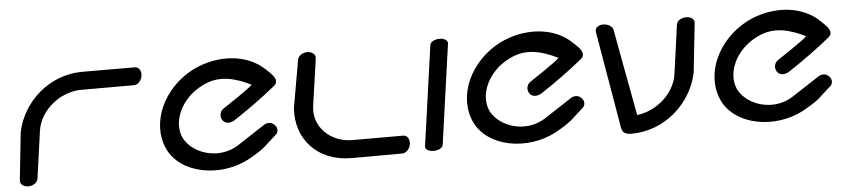

<svg xmlns="http://www.w3.org/2000/svg" viewBox="-39 -804 4506 1019"><g transform="rotate(-5 2214.0 -294.0)"><path d="M164.7 -288.5C179.9 -397.2 290.5 -486 402.4 -486C520 -486 682.5 -486 682.5 -486C705.3 -486 723.8 -508.8 727.2 -533C730.5 -557.2 718.5 -580 695.8 -580C695.8 -580 586.1 -580.8 415.7 -580.8C239.4 -580.8 95.7 -449.9 62.6 -290.9L62.5 -290.5L62.4 -290C62.3 -289.2 36.4 -43.7 35.4 -35.5C33.4 -15.6 52.7 0 77.4 0C101.5 0 126.5 -14.6 129.6 -36.6C129.9 -38.2 130.1 -39.8 130.3 -41.4C133.6 -65.4 150.4 -186.7 164.7 -288.5Z M1407.9 -156.8C1426.8 -171.4 1423.6 -198.9 1406.6 -212.7C1389.1 -229.2 1365.2 -225.9 1348.8 -214L1209.3 -122.7C1112 -57.4 983.6 -89.8 928.8 -164.3C923.6 -171.1 919.1 -178.2 915.5 -185.6C875 -272.3 928.8 -396.4 1045.8 -453.6C1138.4 -501.5 1225 -472.9 1305.2 -434.4C1286.9 -413.1 1172.2 -339.6 1143.7 -319.5C1124.5 -305 1121.4 -278.8 1134.7 -259.4C1150 -237 1181.4 -242.7 1198.4 -254.1C1277.4 -306.1 1353.2 -360.6 1423.9 -418.3C1445.1 -435.6 1433.8 -458.1 1423.4 -471.7C1411.8 -486.4 1395.1 -500 1386.5 -508.8C1299 -593.7 1143.7 -610.7 1004.5 -542.4C840 -458.4 759 -276.4 823 -136.1C887.4 4.2 1099.8 40.1 1253.2 -40.6C1351.2 -95.3 1338.2 -97.2 1407.9 -156.8Z M1614.5 -580.8C1590.4 -580.8 1565.5 -565.9 1562.3 -544.1L1517.9 -290.3L1517.9 -289.8C1506.3 -130.9 1614.1 0 1799.7 0C1961.3 0 2069.8 -0.7 2069.8 -0.7C2092.5 -0.7 2111 -23.6 2114.4 -47.8C2117.8 -71.9 2105.8 -94.8 2083 -94.8L1813 -94.8C1695 -94.8 1605.4 -183.6 1620.6 -292.2C1634.9 -393.8 1652.1 -513.9 1655.8 -539.3L1656.4 -544.2C1659.4 -566.2 1638.6 -580.8 1614.5 -580.8Z M2268.5 -561.5C2268.1 -560 2193.5 -28.4 2193.5 -28C2191 -10.7 2213.1 0 2236.6 0C2260.1 0 2285.1 -10.6 2287.6 -28L2362.6 -561.8C2364.4 -579.1 2343.3 -590 2319.5 -590C2296.3 -590 2272 -580 2268.5 -561.5Z M3042.9 -156.8C3061.8 -171.4 3058.6 -198.9 3041.6 -212.7C3024.1 -229.2 3000.2 -225.9 2983.8 -214L2844.3 -122.7C2747 -57.4 2618.6 -89.8 2563.8 -164.3C2558.6 -171.1 2554.1 -178.2 2550.5 -185.6C2510 -272.3 2563.8 -396.4 2680.8 -453.6C2773.4 -501.5 2860 -472.9 2940.2 -434.4C2921.9 -413.1 2807.2 -339.6 2778.7 -319.5C2759.5 -305 2756.4 -278.8 2769.7 -259.4C2785 -237 2816.4 -242.7 2833.4 -254.1C2912.4 -306.1 2988.2 -360.6 3058.9 -418.3C3080.1 -435.6 3068.8 -458.1 3058.4 -471.7C3046.8 -486.4 3030.1 -500 3021.5 -508.8C2934 -593.7 2778.7 -610.7 2639.5 -542.4C2475 -458.4 2394 -276.4 2458 -136.1C2522.4 4.2 2734.8 40.1 2888.2 -40.6C2986.2 -95.3 2973.2 -97.2 3042.9 -156.8Z M3238.9 -31.8 3239.1 -31.3C3242.8 -24 3242.8 0.7 3290.7 0.7C3470.3 0.7 3614.5 -132.5 3648 -294.1L3648.1 -294.6L3648.2 -295.1C3648.2 -295.8 3675.4 -549.7 3676.4 -558.2C3678 -576 3658.7 -590 3633.8 -590C3609.6 -590 3585 -576.8 3582.1 -557.1C3581.9 -555.3 3581.7 -553.7 3581.4 -552C3578 -527 3560.5 -400.8 3545.6 -294.8C3531.3 -192.7 3435.2 -108 3329.6 -95.6C3305.4 -223.1 3244.2 -557.3 3244 -558.2C3238.3 -577.1 3216.4 -590 3191.6 -590C3170.3 -590 3151.6 -579.2 3149.8 -563.3C3149.4 -559.7 3149.5 -555.9 3150 -552.3Z M4361.9 -156.8C4380.8 -171.4 4377.6 -198.9 4360.6 -212.7C4343.1 -229.2 4319.2 -225.9 4302.8 -214L4163.3 -122.7C4066 -57.4 3937.6 -89.8 3882.8 -164.3C3877.6 -171.1 3873.1 -178.2 3869.5 -185.6C3829 -272.3 3882.8 -396.4 3999.8 -453.6C4092.4 -501.5 4179 -472.9 4259.2 -434.4C4240.9 -413.1 4126.2 -339.6 4097.7 -319.5C4078.5 -305 4075.4 -278.8 4088.7 -259.4C4104 -237 4135.4 -242.7 4152.4 -254.1C4231.4 -306.1 4307.2 -360.6 4377.9 -418.3C4399.1 -435.6 4387.8 -458.1 4377.4 -471.7C4365.8 -486.4 4349.1 -500 4340.5 -508.8C4253 -593.7 4097.7 -610.7 3958.5 -542.4C3794 -458.4 3713 -276.4 3777 -136.1C3841.4 4.2 4053.8 40.1 4207.2 -40.6C4305.2 -95.3 4292.2 -97.2 4361.9 -156.8Z"/></g></svg>

Font: Hi.
Style: Black
Weight: 400
Designer: Mew Too, Robert Jablonski
Foundry: Cannot Into Space Fonts
Version: Version 1.996